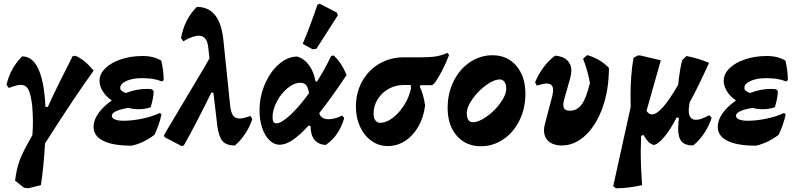

<svg xmlns="http://www.w3.org/2000/svg" viewBox="-20 -774 4284 1032"><path d="M222 -3Q215 121 200 221L132 238L109 235L61 197Q69 133 86 87Q103 41 154 -47Q157 -85 157 -121Q157 -156 153 -206Q146 -267 132.5 -292.5Q119 -318 91 -318Q70 -318 28 -301L15 -317Q34 -406 99 -471Q153 -471 184 -408Q215 -345 223 -221L224 -200L237 -199Q262 -255 297 -326Q332 -397 371 -473L387 -474Q414 -461 436.5 -442.5Q459 -424 483 -394Q377 -247 222 -3Z M626 -301Q626 -285 656 -274Q713 -296 766 -296Q787 -296 797 -294L806 -284Q805 -247 790 -198Q761 -187 725 -187Q695 -187 670 -194Q630 -188 605.5 -177Q581 -166 581 -152Q581 -139 597.5 -132Q614 -125 644 -125Q691 -125 746 -136.5Q801 -148 839 -167L848 -159Q836 -103 810 -49Q749 -4 688 9Q587 9 535 -17Q483 -43 483 -92Q483 -129 509.5 -166Q536 -203 581 -234Q550 -255 532.5 -283Q515 -311 515 -340Q515 -377 546.5 -407.5Q578 -438 631 -455.5Q684 -473 747 -473Q806 -473 847 -448Q859 -396 860 -343L849 -336Q811 -354 744 -354Q693 -354 659.5 -339Q626 -324 626 -301Z M1336 -134Q1323 -93 1298.5 -56Q1274 -19 1243 8Q1197 8 1176.5 -15Q1156 -38 1148 -98L1127 -276H1116Q1025 -92 968 8L956 11L864 -37L862 -49Q900 -112 1083 -420Q1090 -434 1106 -460L1099 -522Q1092 -582 1048 -582Q1016 -582 965 -552L953 -569Q971 -670 1038 -737Q1101 -737 1136.5 -692Q1172 -647 1181 -556L1217 -207Q1221 -170 1232.5 -153.5Q1244 -137 1268 -137Q1289 -137 1326 -151Z M1747 -133Q1778 -133 1820 -153L1830 -139Q1802 -43 1731 5Q1651 1 1649 -96L1640 -100Q1591 -47 1553 -21.5Q1515 4 1483 4Q1453 4 1428 -20.5Q1403 -45 1389 -87Q1375 -129 1375 -180Q1375 -254 1403.5 -321Q1432 -388 1479 -429Q1526 -470 1578 -470Q1616 -458 1641.5 -423Q1667 -388 1676 -336H1684Q1726 -402 1760 -473L1773 -476Q1814 -440 1843 -371Q1762 -249 1696 -166Q1700 -150 1713 -141.5Q1726 -133 1747 -133ZM1641 -273Q1636 -303 1626 -316Q1616 -329 1594 -329Q1561 -329 1526 -300.5Q1491 -272 1468 -228.5Q1445 -185 1445 -144Q1445 -111 1465 -111Q1492 -111 1540 -155.5Q1588 -200 1641 -273ZM1681 -512 1661 -509 1607 -538Q1648 -635 1686 -748L1699 -754L1791 -706L1796 -692Z M2394 -479Q2356 -381 2314 -325L2302 -316H2241L2236 -309Q2256 -269 2265 -207Q2257 -143 2228.5 -93.5Q2200 -44 2157.5 -16.5Q2115 11 2064 11Q2016 11 1977 -16.5Q1938 -44 1915.5 -92.5Q1893 -141 1893 -201Q1893 -276 1926.5 -336.5Q1960 -397 2019 -431.5Q2078 -466 2151 -466H2248Q2296 -466 2327 -471.5Q2358 -477 2384 -490ZM2188 -317H2148Q2106 -317 2069 -296.5Q2032 -276 2010 -240.5Q1988 -205 1988 -164Q1988 -140 1997.5 -127Q2007 -114 2024 -114Q2056 -114 2090.5 -140Q2125 -166 2152 -208.5Q2179 -251 2189 -298Q2189 -310 2188 -317Z M2386 -194Q2386 -272 2418 -337Q2450 -402 2505.5 -439.5Q2561 -477 2627 -477Q2707 -477 2755.5 -420Q2804 -363 2804 -270Q2804 -192 2772.5 -127.5Q2741 -63 2686 -25.5Q2631 12 2565 12Q2484 12 2435 -44.5Q2386 -101 2386 -194ZM2701 -298Q2701 -320 2691.5 -333.5Q2682 -347 2667 -347Q2635 -347 2592.5 -316Q2550 -285 2519.5 -242Q2489 -199 2489 -164Q2489 -142 2497.5 -129.5Q2506 -117 2521 -117Q2553 -117 2596 -147.5Q2639 -178 2670 -221Q2701 -264 2701 -298Z M2904 -74Q2904 -89 2908 -104L2948 -256Q2953 -278 2953 -290Q2953 -325 2918 -325Q2900 -325 2865 -314L2856 -332Q2875 -377 2903 -414Q2931 -451 2964 -475Q3007 -471 3029 -450Q3051 -429 3051 -395Q3051 -376 3045 -355L3015 -249Q3008 -227 3008 -210Q3008 -194 3016.5 -186.5Q3025 -179 3043 -179Q3082 -179 3106.5 -212.5Q3131 -246 3151 -328Q3138 -399 3114 -458L3136 -478Q3206 -458 3253 -409Q3253 -292 3219 -196.5Q3185 -101 3127 -46.5Q3069 8 2999 8Q2955 8 2929.5 -14Q2904 -36 2904 -74Z M3805 -141Q3776 -51 3706 8Q3663 8 3644 -13Q3625 -34 3625 -83Q3625 -93 3627 -119L3629 -140L3617 -143Q3585 -79 3549.5 -37Q3514 5 3492 5Q3474 -2 3463.5 -13.5Q3453 -25 3438 -49L3426 -44Q3424 8 3424 38Q3424 124 3431 221Q3358 238 3291 238L3276 227L3370 -200Q3369 -220 3369 -261Q3369 -368 3385 -463L3408 -476H3420L3532 -450L3455 -178Q3468 -159 3484 -159Q3509 -159 3543.5 -198Q3578 -237 3625 -318Q3635 -410 3647 -451L3670 -473Q3739 -459 3791 -436Q3730 -301 3687 -224L3685 -211Q3682 -195 3682 -180Q3682 -130 3721 -130Q3748 -130 3792 -155Z M3981 -301Q3981 -285 4011 -274Q4068 -296 4121 -296Q4142 -296 4152 -294L4161 -284Q4160 -247 4145 -198Q4116 -187 4080 -187Q4050 -187 4025 -194Q3985 -188 3960.5 -177Q3936 -166 3936 -152Q3936 -139 3952.5 -132Q3969 -125 3999 -125Q4046 -125 4101 -136.5Q4156 -148 4194 -167L4203 -159Q4191 -103 4165 -49Q4104 -4 4043 9Q3942 9 3890 -17Q3838 -43 3838 -92Q3838 -129 3864.5 -166Q3891 -203 3936 -234Q3905 -255 3887.5 -283Q3870 -311 3870 -340Q3870 -377 3901.5 -407.5Q3933 -438 3986 -455.5Q4039 -473 4102 -473Q4161 -473 4202 -448Q4214 -396 4215 -343L4204 -336Q4166 -354 4099 -354Q4048 -354 4014.5 -339Q3981 -324 3981 -301Z"/></svg>

Font: Alegreya ExtraBold
Style: Italic
Weight: 800
Italic angle: -7°
Designer: Juan Pablo del Peral
Foundry: Huerta Tipografica
Version: Version 2.007; ttfautohint (v1.6)